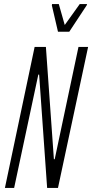

<svg xmlns="http://www.w3.org/2000/svg" viewBox="-20 -917 450 937"><path d="M4 0 149 -688H204L243 -140H247L363 -688H410L263 0H210L171 -553H167L49 0ZM263 -762 233 -891 234 -897H267L296 -795L369 -897H405L403 -891L318 -762Z"/></svg>

Font: Saira UltraCondensed Light
Style: Italic
Weight: 300
Width: 1
Italic angle: -12°
Designer: Hector Gatti with collaboration of the Omnibus-Type team
Foundry: Omnibus-Type
Version: Version 1.101